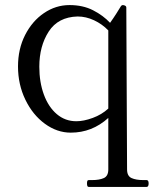

<svg xmlns="http://www.w3.org/2000/svg" viewBox="-20 -509 610 757"><path d="M558 201Q566 201 566 214Q566 228 558 228H330Q326 228 324.5 224.5Q323 221 323 214Q323 207 324.5 204Q326 201 330 201H343Q372 201 389.5 193Q407 185 407 159V-44Q343 14 259 14Q205 14 157 -21Q109 -56 80 -116Q51 -176 51 -247Q51 -316 79 -371Q107 -426 153.5 -457.5Q200 -489 254 -489Q307 -489 347 -468.5Q387 -448 414 -419Q427 -437 439 -456Q451 -475 457 -485Q460 -489 464 -489Q469 -489 473.5 -486.5Q478 -484 478 -479L481 159Q481 185 498.5 193Q516 201 545 201ZM407 -81V-389Q383 -414 351 -429Q319 -444 286 -444Q209 -442 172 -384.5Q135 -327 135 -246Q135 -185 153 -136Q171 -87 204 -59Q237 -31 281 -31Q310 -31 345.5 -44Q381 -57 407 -81Z"/></svg>

Font: Shippori Mincho
Style: Regular
Weight: 400
Designer: FONTDASU
Foundry: FONTDASU / Google Inc. / but / Adobe
Version: Version 3.110; ttfautohint (v1.8.3)